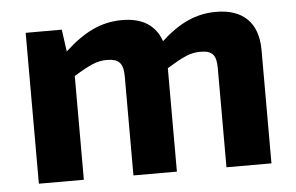

<svg xmlns="http://www.w3.org/2000/svg" viewBox="-42 -566 962 625"><g transform="rotate(-5 439.0 -253.5)"><path d="M179 -493H61V0H208V-339C262 -372 285 -382 317 -382C354 -382 370 -368 370 -324V0H512V-338C566 -371 589 -382 622 -382C662 -382 674 -366 674 -324V0H821V-370C821 -459 773 -507 684 -507C618 -507 563 -481 504 -427C486 -480 443 -507 377 -507C307 -507 251 -478 189 -421Z"/></g></svg>

Font: SnT
Style: Bold
Weight: 700
Designer: Natanael Gama
Version: Version 1.001;PS 001.001;hotconv 1.0.70;makeotf.lib2.5.58329